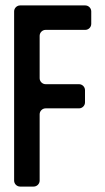

<svg xmlns="http://www.w3.org/2000/svg" viewBox="-20 -687 388 707"><path d="M54 0H104C116 0 126 -10 126 -22V-266C126 -278 136 -288 148 -288H271C283 -288 293 -298 293 -310V-355C293 -367 283 -377 271 -377H148C136 -377 126 -387 126 -399V-555C126 -567 136 -577 148 -577H294C306 -577 316 -587 316 -599V-645C316 -657 306 -667 294 -667H54C42 -667 32 -657 32 -645V-22C32 -10 42 0 54 0Z"/></svg>

Font: DIN Rundschrift
Style: Eng
Weight: 400
Width: 3
Version: Version 1.027